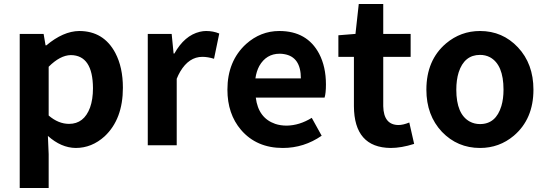

<svg xmlns="http://www.w3.org/2000/svg" viewBox="-20 -730 2745 965"><path d="M79.1 214.8V-559.6H199.2L209 -502H212.9Q297.9 -573.2 377.9 -574.2Q501 -574.2 559.6 -463.9Q597.7 -391.6 597.7 -289.1Q597.7 -130.9 505.9 -44.9Q441.4 13.7 360.4 13.7Q287.1 12.7 220.7 -46.9L224.6 44.9V214.8ZM327.1 -107.4Q402.3 -107.4 432.6 -189.5Q447.3 -230.5 447.3 -287.1Q446.3 -452.1 335.9 -453.1Q282.2 -452.1 224.6 -394.5V-149.4Q273.4 -107.4 327.1 -107.4Z M722.7 0V-559.6H842.8L852.5 -460.9H856.4Q907.2 -551.8 984.4 -570.3Q1001 -574.2 1015.6 -574.2Q1051.8 -574.2 1082 -561.5L1055.7 -434.6Q1024.4 -444.3 997.1 -444.3Q929.7 -444.3 885.7 -370.1Q876 -353.5 868.2 -334V0Z M1401.4 13.7Q1269.5 13.7 1191.4 -77.1Q1123 -157.2 1123 -279.3Q1123 -422.9 1216.8 -508.8Q1290 -574.2 1383.8 -574.2Q1523.4 -574.2 1584 -460Q1618.2 -394.5 1618.2 -305.7Q1618.2 -261.7 1611.3 -239.3H1265.6Q1278.3 -136.7 1363.3 -107.4Q1389.6 -98.6 1420.9 -98.6Q1485.4 -99.6 1546.9 -137.7L1596.7 -47.9Q1507.8 13.7 1401.4 13.7ZM1263.7 -335.9H1492.2Q1492.2 -444.3 1408.2 -458Q1397.5 -460 1385.7 -460Q1318.4 -460 1283.2 -398.4Q1268.6 -371.1 1263.7 -335.9Z M1943.4 13.7Q1759.8 11.7 1758.8 -196.3V-444.3H1680.7V-552.7L1766.6 -559.6L1783.2 -710H1906.2V-559.6H2043.9V-444.3H1906.2V-196.3Q1908.2 -102.5 1982.4 -101.6Q2005.9 -101.6 2037.1 -114.3L2061.5 -6.8Q1997.1 13.7 1943.4 13.7Z M2392.6 13.7Q2279.3 13.7 2201.2 -67.4Q2123 -150.4 2123 -279.3Q2123 -427.7 2221.7 -511.7Q2295.9 -574.2 2392.6 -574.2Q2505.9 -574.2 2583 -492.2Q2661.1 -409.2 2661.1 -279.3Q2661.1 -131.8 2562.5 -47.9Q2489.3 13.7 2392.6 13.7ZM2392.6 -106.4Q2472.7 -106.4 2500 -197.3Q2510.7 -233.4 2510.7 -279.3Q2510.7 -405.3 2442.4 -442.4Q2419.9 -454.1 2392.6 -454.1Q2313.5 -454.1 2285.2 -366.2Q2273.4 -328.1 2273.4 -279.3Q2273.4 -156.2 2340.8 -119.1Q2364.3 -106.4 2392.6 -106.4Z"/></svg>

Font: Taipei Sans TC Beta
Style: Bold
Weight: 700
Designer: JT Foundry
Foundry: JT Foundry
Version: Version 1.000